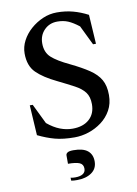

<svg xmlns="http://www.w3.org/2000/svg" viewBox="-98 -733 737 1035"><g transform="rotate(-10 270.5 -215.5)"><path d="M266 10Q203 10 158.5 -2Q114 -14 67 -37L57 -202H73L126 -93Q161 -64 195 -51Q229 -38 263 -38Q321 -38 354.5 -68Q388 -98 388 -150Q388 -191 369.5 -215.5Q351 -240 314.5 -259.5Q278 -279 225 -305Q154 -339 116 -376.5Q78 -414 78 -482Q78 -518 95.5 -551.5Q113 -585 143 -611.5Q173 -638 210 -654Q247 -670 287 -670Q334 -670 375 -659Q416 -648 456 -627L466 -467H450L398 -574Q366 -599 340 -610Q314 -621 281 -621Q238 -621 209.5 -592Q181 -563 181 -519Q181 -470 211.5 -442Q242 -414 310 -382Q370 -353 409.5 -326.5Q449 -300 468 -267Q487 -234 487 -183Q487 -136 467 -100Q447 -64 414 -39.5Q381 -15 342.5 -2.5Q304 10 266 10ZM239 239Q231 239 222 238.5Q213 238 206 236V220Q212 222 219.5 222.5Q227 223 232 223Q258 223 273 213.5Q288 204 288 185Q288 161 268 152.5Q248 144 205 144V98Q205 89 214 83Q223 77 246 77Q299 77 324 97.5Q349 118 349 156Q349 196 318 217.5Q287 239 239 239Z"/></g></svg>

Font: Spectral SC Medium
Style: Regular
Weight: 500
Designer: Jean-Baptiste Levee
Foundry: Production Type
Version: Version 2.001